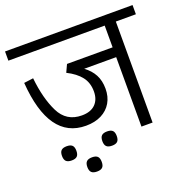

<svg xmlns="http://www.w3.org/2000/svg" viewBox="-139 -733 970 997"><g transform="rotate(-20 346.5 -234.0)"><path d="M698.7 -558.1H587.9V0H526.4V-383.8H349.6Q383.8 -358.9 401.1 -326.2Q418.5 -293.5 418.5 -249Q418.5 -205.1 399.2 -172.1Q379.9 -139.2 343.8 -120.8Q307.6 -102.5 258.3 -102.5Q55.2 -102.5 31.7 -421.4L83.5 -428.2Q95.2 -314 133.1 -237.1Q170.9 -160.2 256.3 -160.2Q305.2 -160.2 331.1 -186Q356.9 -211.9 356.9 -256.3Q356.9 -304.7 330.8 -337.9Q304.7 -371.1 254.9 -396L274.4 -438L275.4 -437.5L274.9 -438H526.4V-558.1H-5.9V-608.9H698.7ZM166 2.4Q166 22.9 156.7 32.2Q147.5 41.5 126.5 41.5Q105.5 41.5 95.9 32.2Q86.4 22.9 86.4 2.4Q86.4 -18.6 95.9 -27.8Q105.5 -37.1 126.5 -37.1Q147.5 -37.1 156.7 -27.8Q166 -18.6 166 2.4ZM389.2 2Q389.2 22.5 379.9 31.7Q370.6 41 349.6 41Q328.6 41 319.1 31.7Q309.6 22.5 309.6 2Q309.6 -19 319.1 -28.3Q328.6 -37.6 349.6 -37.6Q370.6 -37.6 379.9 -28.3Q389.2 -19 389.2 2ZM270 101.6Q270 122.1 260.7 131.3Q251.5 140.6 230.5 140.6Q209.5 140.6 200 131.3Q190.4 122.1 190.4 101.6Q190.4 80.6 200 71.3Q209.5 62 230.5 62Q251.5 62 260.7 71.3Q270 80.6 270 101.6Z"/></g></svg>

Font: Varta
Style: Light
Weight: 300
Designer: Joana Correia, Viktoriya Grabowska, Eben Sorkin
Foundry: Sorkin Type
Version: Version 1.002; ttfautohint (v1.3) -l 8 -r 24 -G 200 -x 12 -H